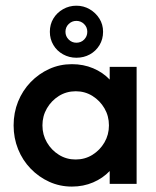

<svg xmlns="http://www.w3.org/2000/svg" viewBox="-20 -655 557 684"><path d="M236.1 9.7Q193.1 9.7 155.6 -7.3Q118.1 -24.3 89.2 -54.2Q60.4 -84 44.4 -123.6Q28.5 -163.2 28.5 -208.3Q28.5 -253.5 44.4 -293.1Q60.4 -332.6 89.2 -362.5Q118.1 -392.4 155.6 -409.4Q193.1 -426.4 236.1 -426.4Q277.1 -426.4 311.8 -411.8Q346.5 -397.2 370.8 -371.5V-416.7H466.7V0H370.8V-45.8Q346.5 -20.1 311.8 -5.2Q277.1 9.7 236.1 9.7ZM249.3 -86.8Q282.6 -86.8 309.4 -103.5Q336.1 -120.1 352.1 -147.6Q368.1 -175 368.1 -208.3Q368.1 -241.7 352.1 -269.1Q336.1 -296.5 309.4 -313.2Q282.6 -329.9 250 -329.9Q216.7 -329.9 189.9 -313.2Q163.2 -296.5 147.2 -269.1Q131.2 -241.7 131.2 -208.3Q131.2 -175 147.2 -147.6Q163.2 -120.1 189.9 -103.5Q216.7 -86.8 249.3 -86.8ZM252.1 -449.3Q226.4 -449.3 204.5 -461.5Q182.6 -473.6 170.1 -494.8Q157.6 -516 157.6 -541.7Q157.6 -568.1 170.1 -588.9Q182.6 -609.7 204.5 -622.2Q226.4 -634.7 252.1 -634.7Q277.8 -634.7 299.3 -622.2Q320.8 -609.7 334 -588.9Q347.2 -568.1 347.2 -541.7Q347.2 -515.3 334.4 -494.1Q321.5 -472.9 300 -461.1Q278.5 -449.3 252.1 -449.3ZM252.1 -502.8Q268.7 -502.8 279.9 -514.2Q291 -525.7 291 -541.7Q291 -558.3 279.5 -569.4Q268.1 -580.6 252.1 -580.6Q236.1 -580.6 224.7 -569.4Q213.2 -558.3 213.2 -541.7Q213.2 -525.7 224.7 -514.2Q236.1 -502.8 252.1 -502.8Z"/></svg>

Font: Afacad Flux SemiBold
Style: Regular
Weight: 600
Designer: Kristian Moeller
Foundry: Dicotype
Version: Version 1.100